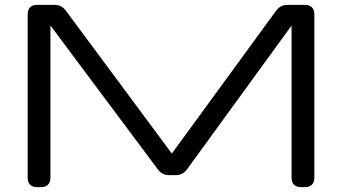

<svg xmlns="http://www.w3.org/2000/svg" viewBox="-20 -770 1407 790"><path d="M132.8 -750H203.6Q219.2 -750 230.5 -744.1Q241.7 -738.3 251 -726.1L687 -138.2L1116.2 -726.1Q1125.5 -738.3 1136.7 -744.1Q1147.9 -750 1163.6 -750H1234.4Q1253.4 -750 1263.4 -740Q1273.4 -730 1273.4 -710.9V-39.1Q1273.4 -20 1263.4 -10Q1253.4 0 1234.4 0H1218.8Q1199.7 0 1189.7 -10Q1179.7 -20 1179.7 -39.1V-665L749.5 -73.2Q740.2 -61 729 -55.2Q717.8 -49.3 702.1 -49.3H676.8Q661.1 -49.3 649.9 -55.2Q638.7 -61 629.4 -73.2L187.5 -665V-39.1Q187.5 -20 177.5 -10Q167.5 0 148.4 0H132.8Q113.8 0 103.8 -10Q93.8 -20 93.8 -39.1V-710.9Q93.8 -730 103.8 -740Q113.8 -750 132.8 -750Z"/></svg>

Font: Gyrochrome
Style: Regular
Weight: 400
Designer: David Moles
Foundry: David Moles
Version: Version 1.005;Glyphs 3.2.3 (3260)